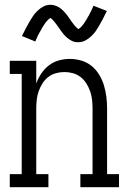

<svg xmlns="http://www.w3.org/2000/svg" viewBox="-20 -785 540 805"><path d="M21 0V-55H71V-475H21V-530H132V-435Q140 -457 153 -476.5Q166 -496 184.5 -510.5Q203 -525 226 -531.5Q249 -538 273 -538Q297 -538 321 -531Q345 -524 364 -508.5Q383 -493 396 -471.5Q409 -450 416 -426.5Q423 -403 426 -379Q429 -355 429 -330V-55H479V0H317V-55H368V-330Q368 -348 366 -366.5Q364 -385 358 -402Q352 -419 342.5 -434.5Q333 -450 318.5 -461.5Q304 -473 286 -478Q268 -483 250 -483Q232 -483 214 -478Q196 -473 181.5 -461.5Q167 -450 157.5 -434.5Q148 -419 142 -402Q136 -385 134 -366.5Q132 -348 132 -330V-55H183V0ZM308 -608Q303 -608 298 -608.5Q293 -609 288.5 -610.5Q284 -612 279.5 -614.5Q275 -617 270.5 -620Q266 -623 262.5 -626Q259 -629 255 -632.5Q251 -636 248 -640Q245 -644 241.5 -648Q238 -652 235.5 -656Q233 -660 230 -664Q227 -668 224 -672.5Q221 -677 217.5 -681.5Q214 -686 211 -690Q208 -694 205 -697.5Q202 -701 197.5 -705Q193 -709 192 -710Q191 -709 187.5 -707Q184 -705 181.5 -702Q179 -699 176 -696Q173 -693 171.5 -691Q170 -689 168.5 -686.5Q167 -684 165.5 -682Q164 -680 162.5 -677.5Q161 -675 159 -672Q157 -669 155.5 -666Q154 -663 152 -659.5Q150 -656 148 -652.5Q146 -649 144 -645.5Q142 -642 140 -638Q138 -634 136 -629.5Q134 -625 132 -620.5Q130 -616 128 -611L72 -634Q81 -652 89 -667.5Q97 -683 104.5 -695.5Q112 -708 119 -718.5Q126 -729 137.5 -740Q149 -751 162.5 -758Q176 -765 192 -765Q197 -765 202 -764Q207 -763 211.5 -761.5Q216 -760 220.5 -758Q225 -756 229.5 -753Q234 -750 237.5 -747Q241 -744 245 -740Q249 -736 252 -732.5Q255 -729 258.5 -725Q262 -721 264.5 -717Q267 -713 270 -709Q273 -705 276 -700.5Q279 -696 282.5 -691.5Q286 -687 289 -683Q292 -679 295 -675.5Q298 -672 302.5 -668Q307 -664 308 -663Q309 -663 312.5 -665.5Q316 -668 318.5 -670.5Q321 -673 324 -676.5Q327 -680 328.5 -682Q330 -684 331.5 -686Q333 -688 334.5 -690.5Q336 -693 337.5 -695.5Q339 -698 341 -700.5Q343 -703 344.5 -706.5Q346 -710 348 -713Q350 -716 352 -719.5Q354 -723 356 -727Q358 -731 360 -735Q362 -739 364 -743Q366 -747 368 -752Q370 -757 372 -761L428 -739Q419 -720 411 -705Q403 -690 395.5 -677Q388 -664 381 -654Q374 -644 362.5 -633Q351 -622 337.5 -615Q324 -608 308 -608Z"/></svg>

Font: Iosevka Slab Light
Style: Regular
Weight: 300
Monospace: yes
Designer: Belleve Invis
Foundry: Belleve Invis
Version: Version 11.1.0; ttfautohint (v1.8.3)